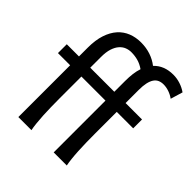

<svg xmlns="http://www.w3.org/2000/svg" viewBox="-210 -939 1088 1088"><g transform="rotate(45 333.5 -395.5)"><path d="M390.6 -485.8V-571.3Q390.6 -603.5 394 -630.9Q397.5 -658.2 405.3 -681.2Q380.9 -698.2 355.2 -705.6Q329.6 -712.9 300.3 -712.9Q281.2 -712.9 262.9 -705.8Q244.6 -698.7 230 -682.1Q215.3 -665.5 206.5 -638.4Q197.8 -611.3 197.8 -571.3V-485.8ZM644.5 -683.6Q626 -697.3 603.3 -705.1Q580.6 -712.9 559.1 -712.9Q540 -712.9 525.4 -706.3Q510.7 -699.7 501 -685.1Q491.2 -670.4 486.1 -647.2Q481 -624 481 -590.8V-485.8H612.8V-415H481V-241.7Q481 -206.1 481.7 -171.1Q482.4 -136.2 484.1 -104.5Q485.8 -72.8 488.8 -45.9Q491.7 -19 495.6 0H390.6V-415H197.8V-241.7Q197.8 -206.1 198.5 -171.1Q199.2 -136.2 200.9 -104.5Q202.6 -72.8 205.6 -45.9Q208.5 -19 212.4 0H107.4V-415H9.8V-485.8H107.4V-556.6Q107.4 -617.2 122.1 -661.4Q136.7 -705.6 162.6 -734.4Q188.5 -763.2 223.6 -777.1Q258.8 -791 300.3 -791Q342.3 -791 378.2 -778.8Q414.1 -766.6 441.9 -744.6Q485.4 -791 559.1 -791Q587.9 -791 615.7 -782Q643.6 -772.9 666.5 -756.8Z"/></g></svg>

Font: Andika Compact
Style: Regular
Weight: 400
Designer: Victor Gaultney, Annie Olsen, Julie Remington, Don Collingsworth, Eric Hays, Becca Hirsbrunner
Foundry: SIL International
Version: Version 5.000 ; LnSpcTght